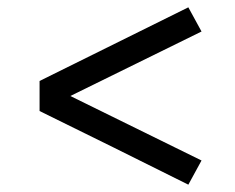

<svg xmlns="http://www.w3.org/2000/svg" viewBox="-20 -602 640 524"><path d="M494 -98 291 -199 88 -299V-381L494 -582L530 -516L172 -340L530 -164Z"/></svg>

Font: Iosevka Meiseki Sans
Style: Regular
Weight: 400
Monospace: yes
Designer: Belleve Invis
Foundry: Belleve Invis
Version: Version 11.2.6; ttfautohint (v1.8.4)